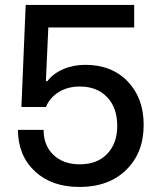

<svg xmlns="http://www.w3.org/2000/svg" viewBox="-20 -741 646 770"><path d="M298.8 8.8Q187 8.8 119.9 -54Q52.7 -116.7 51.8 -220.2H154.8Q154.8 -157.7 194.3 -119.9Q233.9 -82 299.8 -82Q370.1 -82 410.2 -124.3Q450.2 -166.5 450.2 -235.8Q450.2 -309.1 409.4 -351.6Q368.7 -394 300.8 -394Q251 -394 215.3 -371.6Q179.7 -349.1 164.1 -312H65.9L83 -721.2H518.1V-630.9H173.8L164.1 -417L169.9 -415Q191.9 -445.3 232.7 -463.1Q273.4 -481 321.8 -481Q428.2 -481 492.2 -414.3Q556.2 -347.7 556.2 -240.2Q556.2 -127.9 486.1 -59.6Q416 8.8 298.8 8.8Z"/></svg>

Font: Lumene Sans Medium
Style: Regular
Weight: 500
Designer: Deni Anggara
Version: Version 1.003;Glyphs 3.1.2 (3151)